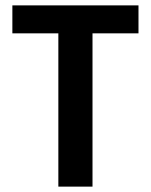

<svg xmlns="http://www.w3.org/2000/svg" viewBox="-20 -694 560 714"><path d="M495 -674V-570H324V0H197V-570H26V-674Z"/></svg>

Font: Hind SemiBold
Style: Regular
Weight: 600
Designer: Manushi Parikh, Satya Rajpurohit
Foundry: Indian Type Foundry
Version: Version 2.001;PS 1.0;hotconv 1.0.79;makeotf.lib2.5.61930; tt